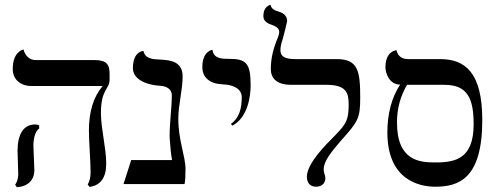

<svg xmlns="http://www.w3.org/2000/svg" viewBox="-20 -766 2091 799"><path d="M119 -159C119 -191 127 -221 143 -231V-244C138 -247 132 -248 126 -248C77 -248 53 -206 53 -138C53 -119 56 -59 56 -41C56 -25 51 -7 43 2L50 13C99 10 123 -19 123 -58C123 -77 119 -140 119 -159ZM400 -296C400 -396 436 -394 436 -434V-458C436 -496 426 -516 373 -516H127C102 -516 83 -537 78 -560C78 -560 33 -553 33 -479C33 -438 62 -408 112 -408H407C369 -363 350 -301 350 -223C350 -181 357 -91 357 -49C357 -29 353 -12 345 2L353 12C399 5 422 -27 422 -85C422 -151 400 -230 400 -296Z M722 -272C722 -330 740 -391 740 -448C740 -508 693 -516 647 -518C618 -519 583 -521 577 -554C577 -554 533 -554 533 -482C533 -442 577 -413 648 -409C675 -407 695 -394 695 -369C695 -320 686 -256 686 -204C686 -196 686 -188 687 -181C689 -152 691 -128 696 -100H526L494 0H748C751 -14 752 -35 752 -63C752 -115 722 -182 722 -272Z M947 -243C1013 -278 1023 -369 1023 -411C1023 -502 1005 -521 935 -521C904 -521 869 -521 864 -559C864 -559 822 -554 822 -487C822 -443 853 -417 907 -415C956 -413 986 -394 986 -361C986 -315 976 -276 941 -250Z M1147 -558C1147 -570 1151 -588 1156 -602C1159 -611 1175 -675 1175 -678C1175 -704 1154 -714 1136 -719C1128 -721 1108 -728 1106 -746C1106 -745 1076 -743 1076 -698C1076 -676 1098 -667 1110 -663C1123 -658 1142 -651 1142 -633C1142 -624 1136 -607 1131 -597C1119 -565 1107 -527 1107 -479C1107 -434 1140 -413 1190 -413H1338C1420 -413 1431 -381 1431 -332C1431 -268 1422 -251 1373 -201C1339 -167 1257 -87 1257 -30C1257 -3 1273 11 1295 11C1317 11 1334 -1 1334 -25C1334 -36 1327 -46 1327 -61C1327 -95 1357 -132 1400 -182C1471 -261 1479 -274 1479 -361C1479 -470 1470 -520 1382 -520H1212C1175 -520 1147 -525 1147 -558Z M1830 -413C1926 -413 1951 -355 1951 -249C1951 -108 1878 -90 1794 -90C1729 -90 1632 -94 1632 -257C1632 -313 1646 -366 1674 -413ZM1791 11C1888 11 1987 -21 1987 -266C1987 -464 1916 -520 1812 -520H1678C1651 -520 1635 -534 1630 -557C1630 -557 1584 -555 1584 -486C1584 -465 1598 -414 1645 -414C1610 -360 1592 -293 1592 -215C1592 -16 1726 11 1791 11Z"/></svg>

Font: Libertinus Serif
Style: Regular
Weight: 400
Designer: Philipp H. Poll
Foundry: Khaled Hosny
Version: Version 6.2